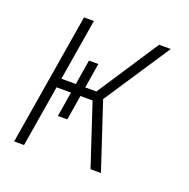

<svg xmlns="http://www.w3.org/2000/svg" viewBox="-99 -615 699 711"><g transform="rotate(20 250.0 -260.0)"><path d="M29 0 115 -520H154L114 -278H171L187 -376H224L208 -278H252L411 -520H457L285 -260L371 0H330L250 -242H202L186 -144H149L165 -242H108L68 0Z"/></g></svg>

Font: Iosevka Term Curly Extralight
Style: Italic
Weight: 200
Italic angle: -9°
Designer: Belleve Invis
Foundry: Belleve Invis
Version: Version 32.3.0